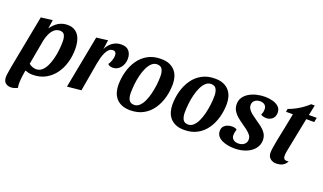

<svg xmlns="http://www.w3.org/2000/svg" viewBox="-78 -1103 3020 1794"><g transform="rotate(20 1432.0 -206.0)"><path d="M230 20Q203 20 186.5 15Q170 10 141 1L24 -9L120 -510L234 -524L221 -437Q248 -478 288 -504Q328 -530 381 -530Q431 -530 463 -505.5Q495 -481 509.5 -438.5Q524 -396 524 -339Q524 -271 505.5 -206.5Q487 -142 450 -91.5Q413 -41 358 -10.5Q303 20 230 20ZM78 200Q48 200 26 182.5Q4 165 4 122Q4 113 6.5 94.5Q9 76 13 52.5Q17 29 21.5 4Q26 -21 31 -44L162 -37Q154 7 147 55Q140 103 140 140Q140 151 141.5 161.5Q143 172 145 181Q132 189 114 194.5Q96 200 78 200ZM244 -40Q274 -40 298 -59.5Q322 -79 339 -112.5Q356 -146 367.5 -189Q379 -232 384.5 -278Q390 -324 390 -368Q390 -406 378 -430.5Q366 -455 332 -455Q299 -455 275.5 -434Q252 -413 237.5 -381Q223 -349 216 -316L171 -68Q187 -54 206.5 -47Q226 -40 244 -40Z M571 14 671 -510 784 -524 771 -432Q791 -476 829 -503Q867 -530 916 -530Q968 -530 992.5 -500.5Q1017 -471 1017 -426Q1017 -373 987 -335.5Q957 -298 910 -298Q897 -298 883 -302.5Q869 -307 862 -317Q875 -335 884.5 -362Q894 -389 894 -412Q894 -430 886 -441.5Q878 -453 859 -453Q837 -453 820.5 -437.5Q804 -422 792 -396.5Q780 -371 772 -341Q764 -311 759 -282L710 0Z M1200 20Q1149 20 1114 4.5Q1079 -11 1057.5 -37Q1036 -63 1026.5 -96.5Q1017 -130 1017 -165Q1017 -235 1035 -300Q1053 -365 1089 -417Q1125 -469 1180 -499.5Q1235 -530 1310 -530Q1362 -530 1396.5 -514.5Q1431 -499 1452.5 -473Q1474 -447 1483.5 -414Q1493 -381 1493 -346Q1493 -276 1475 -210.5Q1457 -145 1421 -93Q1385 -41 1330 -10.5Q1275 20 1200 20ZM1218 -40Q1247 -40 1270 -61.5Q1293 -83 1309.5 -118.5Q1326 -154 1337 -198Q1348 -242 1353.5 -288Q1359 -334 1359 -376Q1359 -417 1344.5 -443.5Q1330 -470 1292 -470Q1263 -470 1240 -449Q1217 -428 1200 -392.5Q1183 -357 1172 -313Q1161 -269 1156 -222.5Q1151 -176 1151 -134Q1151 -93 1165.5 -66.5Q1180 -40 1218 -40Z M1737 20Q1686 20 1651 4.5Q1616 -11 1594.5 -37Q1573 -63 1563.5 -96.5Q1554 -130 1554 -165Q1554 -235 1572 -300Q1590 -365 1626 -417Q1662 -469 1717 -499.5Q1772 -530 1847 -530Q1899 -530 1933.5 -514.5Q1968 -499 1989.5 -473Q2011 -447 2020.5 -414Q2030 -381 2030 -346Q2030 -276 2012 -210.5Q1994 -145 1958 -93Q1922 -41 1867 -10.5Q1812 20 1737 20ZM1755 -40Q1784 -40 1807 -61.5Q1830 -83 1846.5 -118.5Q1863 -154 1874 -198Q1885 -242 1890.5 -288Q1896 -334 1896 -376Q1896 -417 1881.5 -443.5Q1867 -470 1829 -470Q1800 -470 1777 -449Q1754 -428 1737 -392.5Q1720 -357 1709 -313Q1698 -269 1693 -222.5Q1688 -176 1688 -134Q1688 -93 1702.5 -66.5Q1717 -40 1755 -40Z M2238 22Q2205 22 2172 16Q2139 10 2112 -3Q2085 -16 2069.5 -36.5Q2054 -57 2054 -85Q2054 -114 2068.5 -131Q2083 -148 2105 -156Q2127 -164 2149 -164Q2162 -164 2176 -161Q2190 -158 2198 -150Q2193 -134 2190 -121Q2187 -108 2187 -91Q2187 -66 2205.5 -50Q2224 -34 2256 -34Q2291 -34 2313.5 -52.5Q2336 -71 2336 -100Q2337 -126 2320.5 -146.5Q2304 -167 2279 -185.5Q2254 -204 2227 -223Q2199 -242 2174 -263.5Q2149 -285 2133 -312.5Q2117 -340 2117 -377Q2117 -415 2137 -444Q2157 -473 2190 -492Q2223 -511 2263 -520.5Q2303 -530 2344 -530Q2382 -530 2419 -520.5Q2456 -511 2480.5 -489Q2505 -467 2505 -428Q2504 -388 2479 -367Q2454 -346 2421 -346Q2408 -346 2392.5 -349.5Q2377 -353 2366 -361Q2372 -374 2375.5 -387.5Q2379 -401 2379 -416Q2380 -443 2363 -459Q2346 -475 2315 -475Q2285 -475 2264 -459Q2243 -443 2242 -413Q2242 -391 2254.5 -372Q2267 -353 2288 -336Q2309 -319 2333 -303Q2365 -282 2394.5 -259.5Q2424 -237 2443.5 -208.5Q2463 -180 2463 -139Q2462 -91 2432 -54.5Q2402 -18 2351 2Q2300 22 2238 22Z M2651 21Q2618 21 2593.5 1Q2569 -19 2569 -58Q2569 -78 2574.5 -112.5Q2580 -147 2587.5 -187Q2595 -227 2603 -263Q2611 -299 2615 -320L2643 -465H2575L2579 -495Q2631 -513 2680.5 -543Q2730 -573 2772 -612H2807L2786 -510H2864L2855 -465H2776L2710 -133Q2707 -118 2705 -105.5Q2703 -93 2703 -82Q2702 -52 2715 -42Q2728 -32 2757 -38Q2747 -16 2730.5 -3Q2714 10 2694 15.5Q2674 21 2651 21Z"/></g></svg>

Font: Sansita Swashed Light Medium
Style: Regular
Weight: 500
Version: Version 1.003